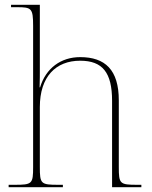

<svg xmlns="http://www.w3.org/2000/svg" viewBox="-20 -780 635 800"><path d="M16 0H242V-10H223C150 -10 146 -14 146 -84V-334C146 -461 213 -527 314 -527C407 -527 447 -478 447 -360V0H569V-10H552C479 -10 475 -14 475 -84V-362C475 -489 418 -542 314 -542C234 -542 171 -496 147 -416H145C146 -454 146 -465 146 -482V-760H26V-750H51C111 -750 118 -746 118 -672V-84C118 -14 114 -10 41 -10H16Z"/></svg>

Font: Noto Serif Display Thin
Style: Regular
Weight: 100
Designer: Monotype Design Team
Foundry: Monotype Imaging Inc.
Version: Version 2.009